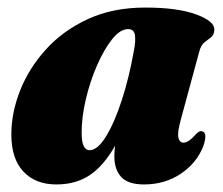

<svg xmlns="http://www.w3.org/2000/svg" viewBox="-20 -478 591 508"><path d="M458 -160Q449 -127 452 -113.8Q455 -100.5 466 -100.5Q479 -100.5 499.5 -124Q506.5 -131 511 -131Q531.5 -131 518 -91.5Q500.5 -46.5 458.2 -18.2Q416 10 361 10Q318.5 10 300.5 -10Q282.5 -30 282.5 -64.5Q282.5 -76.5 284.5 -92.5Q255 -40 218 -15Q181 10 129 10Q74 10 42 -24Q10 -58 10 -122Q10 -179.5 33.2 -238.5Q56.5 -297.5 101.5 -347.2Q146.5 -397 212.5 -427.5Q278.5 -458 364 -458Q450.5 -458 500 -439.5Q549.5 -421 547 -398Q546 -385 538 -379Q530 -373 521 -366Q512 -359 507.5 -342.5ZM196 -127.5Q196 -100.5 202 -90.5Q208 -80.5 216.5 -80.5Q238 -80.5 260.2 -116.5Q282.5 -152.5 302 -212.2Q321.5 -272 334 -342.5Q339.5 -369.5 337 -385.2Q334.5 -401 319 -401Q298 -401 276.5 -374Q255 -347 236.5 -304.5Q218 -262 207 -215Q196 -168 196 -127.5Z"/></svg>

Font: Fraunces 144pt S050 Black
Style: Italic
Weight: 900
Italic angle: -16°
Version: Version 1.000; ttfautohint (v1.8.3)